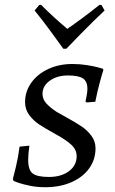

<svg xmlns="http://www.w3.org/2000/svg" viewBox="-20 -775 480 804"><path d="M37 -17 34 -26Q37 -37 46.5 -76Q56 -115 62 -161L103 -165Q98 -127 98 -106Q98 -63 117 -48.5Q136 -34 185 -34Q236 -34 268.5 -58Q301 -82 301 -121Q301 -148 279 -168.5Q257 -189 215 -212Q168 -238 144.5 -253.5Q121 -269 103 -292.5Q85 -316 85 -348Q85 -392 111 -428.5Q137 -465 182 -486Q227 -507 283 -507Q315 -507 343 -502.5Q371 -498 388.5 -493.5Q406 -489 411 -487L413 -482Q409 -471 398.5 -432.5Q388 -394 379 -349L343 -346L338 -350Q339 -355 342.5 -372.5Q346 -390 346 -403Q346 -434 327.5 -446.5Q309 -459 264 -459Q219 -459 188.5 -437Q158 -415 158 -382Q158 -360 173.5 -342.5Q189 -325 218 -306Q230 -299 240.5 -293.5Q251 -288 259 -283Q299 -261 322.5 -245Q346 -229 363 -206Q380 -183 380 -154Q380 -107 353.5 -70Q327 -33 279 -12Q231 9 169 9Q135 9 106 3Q77 -3 59 -9Q41 -15 37 -17ZM152 -755Q199 -707 262 -654Q272 -662 279 -666Q288 -672 324.5 -699Q361 -726 397 -755L405 -754L418 -731Q371 -687 321.5 -636.5Q272 -586 258 -571H245Q234 -586 197.5 -636.5Q161 -687 125 -731L144 -754Z"/></svg>

Font: Alegreya SC
Style: Italic
Weight: 400
Italic angle: -7°
Designer: Juan Pablo del Peral
Foundry: Huerta Tipografica
Version: Version 2.007; ttfautohint (v1.6)